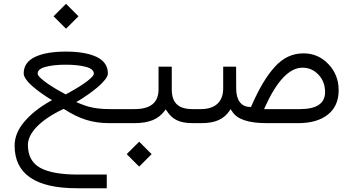

<svg xmlns="http://www.w3.org/2000/svg" viewBox="-20 -642 1842 1001"><path d="M324.2 -492.2 389.2 -557.1 324.2 -622.1 259.3 -557.1ZM600.1 0C607.9 0 612.8 -13.7 612.8 -34.7V-40C612.8 -60.1 607.9 -73.2 600.1 -73.2H555.2C530.3 -73.2 508.8 -74.2 490.2 -76.7C452.6 -81.1 428.2 -88.9 391.1 -104L377.4 -109.9L390.1 -117.2C396 -120.6 411.1 -129.4 444.3 -152.8C460.4 -164.6 475.6 -176.3 489.7 -188C503.4 -199.2 515.6 -211.9 526.4 -225.1C537.1 -238.3 542.5 -249.5 542.5 -258.8C542.5 -297.4 522.9 -326.2 483.9 -345.2C444.3 -363.8 391.1 -373 323.2 -373C255.4 -373 201.7 -363.8 162.6 -345.2C123 -326.2 103.5 -297.4 103.5 -258.8C103.5 -239.7 126 -211.9 150.9 -190.9C163.1 -180.2 176.8 -169.4 191.9 -158.7C221.7 -137.2 234.9 -129.9 240.2 -126.5L251.5 -120.1L240.2 -113.8C184.1 -82 139.6 -46.4 106.4 -6.8C72.8 32.7 56.2 74.2 56.2 117.2C56.2 265.1 164.6 339.4 380.9 339.4H536.6V268.1H386.7C297.4 268.1 231.9 256.3 189.5 232.9C147 209 125.5 169.4 125.5 113.8C125.5 52.7 188 -15.6 308.6 -72.8L312 -74.2L315.4 -72.3C392.6 -23.4 458 0 549.8 0ZM322.8 -149.9 311 -156.2C281.2 -171.4 176.3 -232.4 176.3 -258.3C176.3 -274.4 189.9 -286.1 217.8 -293.5C245.6 -300.8 280.3 -304.7 322.3 -304.7C364.7 -304.7 399.9 -300.8 427.7 -293.5C455.6 -286.1 469.2 -274.4 469.2 -258.3C469.2 -252.4 464.4 -244.6 454.1 -235.4C443.8 -225.6 432.1 -216.3 419.9 -208C407.2 -199.2 392.6 -189.9 376.5 -180.2C343.3 -160.6 334 -155.8 326.2 -151.9Z M993.7 0C1002 0 1006.8 -13.7 1006.8 -34.7V-40C1006.8 -60.1 1002 -73.2 994.1 -73.2H983.9C907.7 -73.2 875.5 -107.4 875.5 -175.8V-294.4H806.6V-175.8C806.6 -107.4 765.1 -73.2 681.6 -73.2H596.2C588.4 -73.2 583.5 -60.1 583.5 -40V-34.7C583.5 -11.7 587.9 0 596.2 0H679.2C757.8 0 804.7 -20 837.9 -63.5L844.2 -71.8L850.1 -63C877.9 -20.5 914.1 0 984.4 0ZM705.6 226.6 770.5 161.6 705.6 96.7 640.6 161.6Z M990.2 -73.2C982.4 -73.2 977.5 -60.1 977.5 -40V-34.7C977.5 -11.7 981.9 0 990.2 0H1030.3C1103 0 1147 -21 1176.3 -64L1182.1 -73.2L1189 -62.5H1189.5C1213.9 -21 1273.4 0 1368.7 0H1534.7C1599.6 0 1651.4 -14.6 1689 -44.4C1726.6 -73.7 1745.6 -116.2 1745.6 -171.9C1745.6 -224.6 1728 -270 1692.4 -307.6C1656.7 -345.2 1613.3 -363.8 1562.5 -363.8C1505.4 -363.8 1456.5 -341.8 1413.1 -293.9C1369.6 -246.1 1332 -183.1 1290.5 -88.9L1288.6 -84.5H1283.7C1238.3 -84.5 1211.4 -119.6 1211.4 -179.2L1210.9 -294.4H1143.6V-181.2C1143.6 -110.8 1101.6 -73.2 1026.9 -73.2ZM1674.8 -162.1C1674.8 -103 1631.3 -73.2 1544.4 -73.2H1356.9L1361.3 -83.5C1423.3 -220.7 1488.8 -289.1 1557.1 -289.1C1589.8 -289.1 1617.7 -276.9 1640.6 -252.4C1663.6 -228 1674.8 -197.8 1674.8 -162.1Z"/></svg>

Font: Shabnam Light
Style: Regular
Weight: 300
Foundry: DejaVu fonts team - Redesigned by Saber Rastikerdar - Based on Vazir font
Version: Version 5.0.1